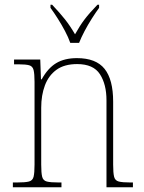

<svg xmlns="http://www.w3.org/2000/svg" viewBox="-20 -786 604 806"><path d="M34 0V-20H52Q86 -20 101.5 -24Q117 -28 121 -44Q125 -60 125 -95V-442Q125 -476 121 -492Q117 -508 102.5 -512Q88 -516 58 -516H39V-536H149L152 -453H155Q181 -500 216 -521Q251 -542 303 -542Q383 -542 419 -497Q455 -452 455 -359V-95Q455 -60 459 -44Q463 -28 478.5 -24Q494 -20 527 -20H538V0H427V-365Q427 -432 399.5 -474.5Q372 -517 304 -517Q250 -517 217 -493Q184 -469 168.5 -427.5Q153 -386 153 -334V-95Q153 -60 157 -44Q161 -28 176.5 -24Q192 -20 226 -20H238V0ZM275 -606Q267 -629 253 -655.5Q239 -682 222.5 -708Q206 -734 192 -753V-766H199Q232 -731 253 -704.5Q274 -678 295 -642Q315 -678 335 -704.5Q355 -731 389 -766H396V-753Q382 -734 365.5 -708Q349 -682 335 -655.5Q321 -629 312 -606Z"/></svg>

Font: Noto Serif Bengali SemiCondensed Thin
Style: Regular
Weight: 100
Width: 4
Designer: Juan Bruce, Universal Thirst, Indian Type Foundry and the Monotype Design Team.
Foundry: Monotype Imaging Inc.
Version: Version 2.003; ttfautohint (v1.8.4.7-5d5b)